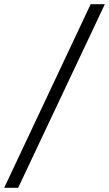

<svg xmlns="http://www.w3.org/2000/svg" viewBox="-116 -780 523 921"><path d="M-96 121H-29L387 -760H319Z"/></svg>

Font: Noto Serif Tamil Medium
Style: Italic
Weight: 500
Italic angle: -12°
Designer: Indian Type Foundry, Tom Grace, and the Monotype Design Team
Foundry: Monotype Imaging Inc.
Version: Version 2.003